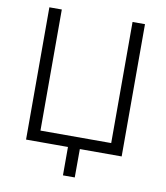

<svg xmlns="http://www.w3.org/2000/svg" viewBox="-95 -806 898 1040"><g transform="rotate(10 354.5 -286.0)"><path d="M617.7 0H91.8V-727.5H160.2V-61.5H549.3V-727.5H617.7ZM322.3 156.2V-24.9H387.7L387.2 156.2Z"/></g></svg>

Font: Inter 18pt Light
Style: Regular
Weight: 300
Designer: Rasmus Andersson
Foundry: rsms
Version: Version 4.001;git-66647c0bb